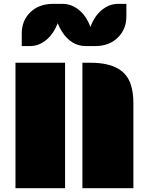

<svg xmlns="http://www.w3.org/2000/svg" viewBox="-20 -997 789 1017"><path d="M416.5 -664.6H460.4Q640.1 -664.6 674.8 -543Q686.5 -502.9 686.5 -451.2V0H416.5ZM62 -664.6H324.7V0H62ZM95.2 -752.9V-819.8Q95.2 -885.7 138.2 -929.7Q184.6 -976.6 261.2 -976.6H310.5Q362.3 -976.6 403.8 -939.5Q439.5 -907.7 459 -854.5Q489.7 -937.5 556.2 -966.8Q579.6 -976.6 607.4 -976.6H649.4V-909.7Q649.4 -843.8 606 -799.8Q560.1 -752.9 483.4 -752.9H434.6Q358.4 -752.9 309.1 -828.1Q294.9 -850.1 285.6 -874Q253.4 -791 188 -762.7Q165 -752.9 137.2 -752.9Z"/></svg>

Font: Plaster
Style: Regular
Weight: 400
Designer: Eben Sorkin
Foundry: Eben Sorkin
Version: Version 1.007